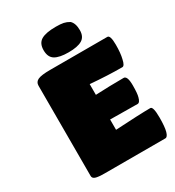

<svg xmlns="http://www.w3.org/2000/svg" viewBox="-215 -1043 1060 1166"><g transform="rotate(-30 315.0 -460.0)"><path d="M597.2 0H172.9Q125.5 0 107.7 -6.6Q89.8 -13.2 89.8 -28.8V-662.1Q89.8 -688.5 113.8 -699.2Q137.7 -710 198.2 -710H600.1Q621.1 -710 621.1 -643.1Q621.1 -584.5 611.8 -546.9Q603 -504.9 586.9 -504.9Q486.3 -504.9 363.8 -515.1V-439.9Q465.8 -444.8 561 -444.8Q586.9 -444.8 586.9 -377.9Q586.9 -320.8 580.1 -297.9Q571.8 -265.1 555.2 -265.1L363.8 -267.1V-194.8Q541 -205.1 609.9 -205.1Q629.9 -205.1 629.9 -127Q629.9 -62 621.1 -30.8Q612.3 0 597.2 0ZM452.1 -899.9Q476.1 -877.4 476.1 -829.1Q476.1 -783.2 444.8 -764.6Q413.6 -746.1 350.1 -746.1Q286.1 -746.1 255.1 -765.1Q224.1 -784.2 224.1 -833Q224.1 -881.3 256.6 -900.6Q289.1 -919.9 359.9 -919.9Q393.1 -919.9 412.8 -915.8Q432.6 -911.6 452.1 -899.9Z"/></g></svg>

Font: GGS TheRock Black
Style: Regular
Weight: 900
Designer: Rodrigo Fuenzalida (2012); Goodgame Studios (2014)
Foundry: Rodrigo Fuenzalida,2012;  GGS,2014
Version: Version 1.002 | FøM Mod